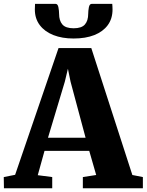

<svg xmlns="http://www.w3.org/2000/svg" viewBox="-45 -1002 780 1022"><path d="M35.5 -71.5 266.5 -746H441L659.5 -70.5L715.5 -59.5V0H396V-59.5L467 -70.5L430 -199H192L156 -69.5L233 -59.5V0H-24L-25 -59.5ZM410.5 -269 330.5 -567.5 316.5 -636 300 -567 210.5 -269ZM250.5 -981.5Q262.5 -981.5 266 -962.8Q269.5 -944 269.5 -928.5Q269.5 -892 287 -871.8Q304.5 -851.5 347 -851.5Q389.5 -851.5 407 -871.8Q424.5 -892 424.5 -928.5Q424.5 -944 428 -962.8Q431.5 -981.5 443.5 -981.5H552.5Q553 -974 553.5 -966.8Q554 -959.5 554 -951.5Q554 -902.5 528.5 -868Q503 -833.5 456.8 -815.2Q410.5 -797 346.5 -797Q286 -797 239.5 -815.2Q193 -833.5 166.8 -868.2Q140.5 -903 140.5 -951.5Q140.5 -959.5 141 -966.8Q141.5 -974 141.5 -981.5Z"/></svg>

Font: Merriweather 36pt Black
Style: Regular
Weight: 900
Version: Version 2.100